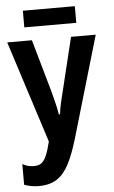

<svg xmlns="http://www.w3.org/2000/svg" viewBox="-59 -904 567 953"><g transform="rotate(-5 224.5 -427.0)"><path d="M293 -206Q271 -132 246 -84Q221 -36 185.5 -13Q150 10 95 10Q75 10 57 6.5Q39 3 23 -3V-106Q37 -98 51 -94.5Q65 -91 80 -91Q103 -91 117 -101Q131 -111 142 -136Q153 -161 164 -206L1 -714H124L199 -450Q205 -424 212.5 -396.5Q220 -369 225 -336H231Q235 -367 240.5 -391.5Q246 -416 253 -443L319 -714H442ZM351 -864V-781H92V-864Z"/></g></svg>

Font: Noto Sans Display ExtraCondensed SemiBold
Style: Regular
Weight: 600
Width: 2
Designer: Monotype Design Team
Foundry: Monotype Imaging Inc.
Version: Version 2.003